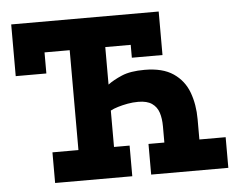

<svg xmlns="http://www.w3.org/2000/svg" viewBox="-46 -644 883 699"><g transform="rotate(-5 395.5 -294.5)"><path d="M353 -340Q373 -355 404.5 -368.5Q436 -382 488 -382Q554 -382 593 -355.5Q632 -329 648.5 -284.5Q665 -240 665 -186V-112H761V0H479V-112H537V-171Q537 -200 530 -221.5Q523 -243 505 -255.5Q487 -268 455 -268Q435 -268 416 -264.5Q397 -261 380.5 -256Q364 -251 353 -245V-112H410V0H128V-112H223V-477H131V-400H19V-589H558V-430H446V-477H353Z"/></g></svg>

Font: Podkova ExtraBold
Style: Regular
Weight: 800
Designer: Ilya Yudin
Foundry: Cyreal (www.cyreal.org)
Version: Version 2.103